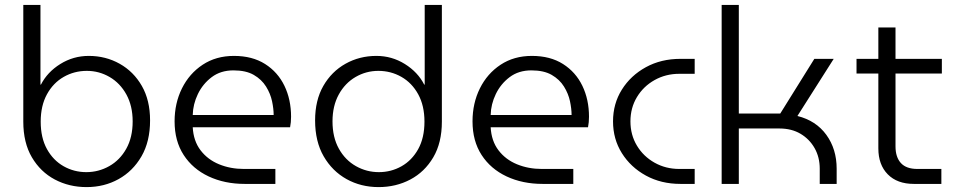

<svg xmlns="http://www.w3.org/2000/svg" viewBox="-20 -750 3898 783"><path d="M333 13Q262 13 203.5 -18Q145 -49 110 -108.5Q75 -168 75 -254V-730H145V-405H147Q173 -456 226 -489Q279 -522 342 -522Q411 -522 468 -490Q525 -458 558.5 -399.5Q592 -341 592 -259Q592 -173 557 -112.5Q522 -52 463.5 -19.5Q405 13 333 13ZM332 -48Q382 -48 425.5 -72.5Q469 -97 495 -143.5Q521 -190 521 -255Q521 -318 495.5 -364.5Q470 -411 427 -436Q384 -461 334 -461Q283 -461 240 -436.5Q197 -412 171.5 -365.5Q146 -319 146 -254Q146 -188 171.5 -142Q197 -96 239.5 -72Q282 -48 332 -48Z M978 0Q896 0 831 -30.5Q766 -61 729 -118Q692 -175 692 -255Q692 -329 722 -389.5Q752 -450 806.5 -486Q861 -522 934 -522Q1009 -522 1061 -489Q1113 -456 1140 -400Q1167 -344 1167 -274Q1167 -251 1163 -231H766Q769 -175 798 -137Q827 -99 873.5 -80Q920 -61 974 -61H1103V0ZM766 -281H1096Q1096 -306 1089.5 -337Q1083 -368 1065 -397Q1047 -426 1015 -444.5Q983 -463 932 -463Q880 -463 843.5 -435.5Q807 -408 787 -366.5Q767 -325 766 -281Z M1524 13Q1595 13 1653.5 -18Q1712 -49 1747 -108.5Q1782 -168 1782 -254V-730H1712V-405H1710Q1684 -456 1631 -489Q1578 -522 1515 -522Q1446 -522 1389 -490Q1332 -458 1298.5 -399.5Q1265 -341 1265 -259Q1265 -173 1300 -112.5Q1335 -52 1393.5 -19.5Q1452 13 1524 13ZM1525 -48Q1475 -48 1431.5 -72.5Q1388 -97 1362 -143.5Q1336 -190 1336 -255Q1336 -318 1361.5 -364.5Q1387 -411 1430 -436Q1473 -461 1523 -461Q1574 -461 1617 -436.5Q1660 -412 1685.5 -365.5Q1711 -319 1711 -254Q1711 -188 1685.5 -142Q1660 -96 1617.5 -72Q1575 -48 1525 -48Z M2193 0Q2111 0 2046 -30.5Q1981 -61 1944 -118Q1907 -175 1907 -255Q1907 -329 1937 -389.5Q1967 -450 2021.5 -486Q2076 -522 2149 -522Q2224 -522 2276 -489Q2328 -456 2355 -400Q2382 -344 2382 -274Q2382 -251 2378 -231H1981Q1984 -175 2013 -137Q2042 -99 2088.5 -80Q2135 -61 2189 -61H2318V0ZM1981 -281H2311Q2311 -306 2304.5 -337Q2298 -368 2280 -397Q2262 -426 2230 -444.5Q2198 -463 2147 -463Q2095 -463 2058.5 -435.5Q2022 -408 2002 -366.5Q1982 -325 1981 -281Z M2755 0Q2676 0 2614 -34Q2552 -68 2516 -125.5Q2480 -183 2480 -255Q2480 -327 2516 -384.5Q2552 -442 2614 -476Q2676 -510 2755 -510H2813V-449H2750Q2695 -449 2649.5 -423.5Q2604 -398 2577.5 -354Q2551 -310 2551 -255Q2551 -200 2577.5 -156Q2604 -112 2649.5 -86.5Q2695 -61 2750 -61H2813V0Z M2923 0V-730H2993V-287H3162L3301 -510H3380L3232 -277Q3308 -258 3350 -200Q3392 -142 3392 -62V0H3323V-62Q3323 -109 3302 -146Q3281 -183 3244.5 -204.5Q3208 -226 3159 -226H2993V0Z M3707 0Q3639 0 3600.5 -39Q3562 -78 3562 -145V-450H3473V-510H3562V-638H3632V-510H3821V-450H3632V-153Q3632 -109 3654 -85Q3676 -61 3721 -61H3819V0Z"/></svg>

Font: MuseoModerno Light
Style: Regular
Weight: 300
Designer: Pablo Cosgaya, Héctor Gatti, Marcela Romero, and the Authors of The MuseoModerno Project.
Foundry: Omnibus-Type Team
Version: Version 1.001